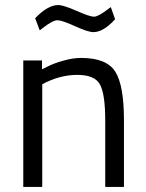

<svg xmlns="http://www.w3.org/2000/svg" viewBox="-20 -739 577 759"><path d="M72 0V-500H146V-465L168 -476Q191 -488 229.5 -499Q268 -510 301 -510Q401 -510 435.5 -456Q470 -402 470 -264Q470 -264 470 0H396V-262Q396 -366 375.5 -404.5Q355 -443 285.5 -443Q216 -443 147 -406V0ZM349 -612Q328 -612 276.5 -635.5Q225 -659 207 -659Q189 -659 150 -629L137 -619L119 -667Q169 -719 210 -719Q231 -719 283 -696Q335 -673 351.5 -673Q368 -673 406 -702L418 -711L435 -663Q389 -612 349 -612Z"/></svg>

Font: Titillium-CLs Web
Style: CLs-Regular
Weight: 400
Version: Version 1.002;PS 57.000;hotconv 1.0.70;makeotf.lib2.5.55311